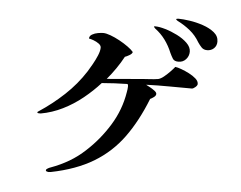

<svg xmlns="http://www.w3.org/2000/svg" viewBox="-52 -828 1105 879"><g transform="rotate(5 500.0 -388.5)"><path d="M847 -474Q847 -467 837.5 -459Q828 -451 822 -451Q770 -451 717.5 -451.5Q665 -452 612 -450Q618 -447 630 -440.5Q642 -434 652 -426.5Q662 -419 662 -412Q662 -404 652.5 -397Q643 -390 636 -387Q595 -283 540.5 -208Q486 -133 406.5 -85Q327 -37 212 -14Q208 -13 202 -13Q199 -13 194 -14.5Q189 -16 189 -20Q189 -25 197.5 -29.5Q206 -34 210 -35Q254 -51 293 -74Q332 -97 366 -129Q426 -184 470 -255.5Q514 -327 527 -409Q528 -415 529 -421.5Q530 -428 530 -434Q530 -437 529.5 -441Q529 -445 526 -446Q468 -445 409 -440Q376 -403 333.5 -368.5Q291 -334 242.5 -310Q194 -286 143 -277Q141 -277 138.5 -277Q136 -277 134 -277Q133 -277 130 -277.5Q127 -278 127 -280Q127 -284 132 -286Q193 -326 247 -376.5Q301 -427 340 -488Q348 -501 360 -522Q372 -543 381 -564.5Q390 -586 390 -601Q390 -611 379 -619Q368 -627 354.5 -632Q341 -637 333 -638Q333 -650 345 -657Q357 -664 372 -666.5Q387 -669 396 -669Q409 -669 429.5 -661.5Q450 -654 472 -642Q494 -630 512 -617Q530 -604 538 -594Q537 -586 524 -578.5Q511 -571 504 -569Q489 -541 470 -513.5Q451 -486 430 -461Q471 -465 513 -468Q555 -471 596 -475Q604 -476 618 -476.5Q632 -477 645.5 -478.5Q659 -480 665 -481Q677 -484 691 -495.5Q705 -507 718 -520.5Q731 -534 738 -543Q748 -542 766 -535.5Q784 -529 802.5 -519.5Q821 -510 834 -498.5Q847 -487 847 -474ZM798 -618Q798 -598 784.5 -583Q771 -568 750 -568Q731 -568 724 -579Q717 -590 710 -605Q697 -637 677.5 -663.5Q658 -690 631 -710Q630 -712 627.5 -714Q625 -716 625 -718Q625 -720 627.5 -720Q630 -720 631 -720Q649 -720 676.5 -712Q704 -704 732 -690Q760 -676 779 -657.5Q798 -639 798 -618ZM920 -675Q920 -656 907.5 -644Q895 -632 876 -632Q860 -632 850.5 -642Q841 -652 833 -664Q815 -695 788.5 -716.5Q762 -738 730 -754Q729 -755 726 -757Q723 -759 723 -761Q723 -763 728.5 -763.5Q734 -764 735 -764Q754 -764 785 -759.5Q816 -755 847 -744.5Q878 -734 899 -717Q920 -700 920 -675Z"/></g></svg>

Font: Kaisei HarunoUmi Medium
Style: Regular
Weight: 500
Designer: Font-Kai, 金井和夫
Foundry: KAZUO KANAI
Version: Version 5.003